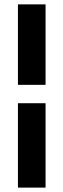

<svg xmlns="http://www.w3.org/2000/svg" viewBox="-20 -731 292 883"><path d="M189.5 -340.8H62.5V-710.9H189.5ZM62.5 131.8V-256.3H189.5V131.8Z"/></svg>

Font: MAUL Bold
Style: Bold
Weight: 700
Designer: MAUL
Version: Version 1.0; 2020; ttfautohint (v1.8.3)